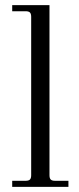

<svg xmlns="http://www.w3.org/2000/svg" viewBox="-20 -732 310 752"><path d="M173.8 -711.9V-45.9Q173.8 -33.7 178.7 -28.8Q183.6 -23.9 195.8 -23.9H248V0H27.8V-23.9H80.1Q92.3 -23.9 97.2 -28.8Q102.1 -33.7 102.1 -45.9V-666Q102.1 -678.2 97.2 -683.1Q92.3 -688 80.1 -688H27.8V-711.9Z"/></svg>

Font: Flanker Steampunk
Style: Regular
Weight: 400
Designer: Alexey Kryukov, Leonardo Di Lena
Foundry: Alexey Kryukov, Leonardo Di Lena
Version: 1.210